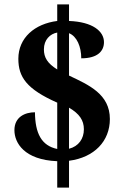

<svg xmlns="http://www.w3.org/2000/svg" viewBox="-20 -780 565 879"><path d="M242 -42V79H296V-44C412 -59 483 -134 483 -235C483 -349 387 -391 296 -434V-628C332 -614 352 -566 352 -513C428 -513 456 -547 456 -587C456 -637 404 -680 296 -684V-760H242V-684C139 -671 64 -607 64 -511C64 -427 102 -372 242 -310V-98C170 -113 141 -169 140 -266C95 -266 46 -245 46 -184C46 -126 91 -48 242 -42ZM242 -631V-462C197 -490 181 -517 181 -554C181 -598 209 -625 242 -631ZM296 -99V-287C344 -259 364 -229 364 -188C364 -145 340 -110 296 -99Z"/></svg>

Font: Noto Serif Armenian SemiCondensed
Style: Bold
Weight: 700
Width: 4
Designer: Monotype Design Team
Foundry: Monotype Imaging Inc.
Version: Version 2.008